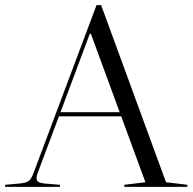

<svg xmlns="http://www.w3.org/2000/svg" viewBox="-55 -726 748 746"><path d="M117 -13 178 -8V0H-35V-8L21 -13Q46 -15 56.5 -23Q67 -31 75 -53L320 -706H338L590 -18L673 -8V0H428V-8L510 -18L416 -274H174L91 -53Q87 -42 87 -35Q87 -24 93.5 -19.5Q100 -15 117 -13ZM298 -595H294L180 -290H410Z"/></svg>

Font: Libre Caslon Display
Style: Regular
Weight: 400
Designer: Pablo Impallari, Rodrigo Fuenzalida
Foundry: Pablo Impallari, Rodrigo Fuenzalida
Version: Version 1.002